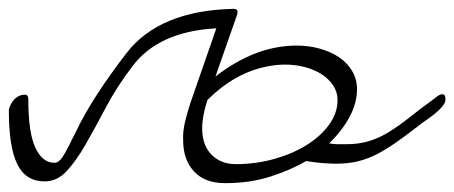

<svg xmlns="http://www.w3.org/2000/svg" viewBox="-47 -385 1027 434"><path d="M440 -212Q530 -282 624 -282Q651 -282 676 -275Q701 -268 719.5 -255.5Q738 -243 749 -224.5Q760 -206 760 -183Q760 -152 743 -120.5Q726 -89 697 -61Q707 -59 716.5 -59Q726 -59 735 -59Q764 -59 787 -66Q810 -73 832 -86.5Q854 -100 878.5 -119.5Q903 -139 936 -163Q946 -172 953 -172Q960 -172 960 -160Q960 -153 953 -144.5Q946 -136 936 -128Q926 -120 915 -112.5Q904 -105 897 -99Q871 -79 849 -63.5Q827 -48 806 -37Q785 -26 762.5 -20.5Q740 -15 713 -15Q682 -15 645 -21Q611 -1 564.5 14Q518 29 462 29Q416 29 391.5 2.5Q367 -24 367 -68Q366 -87 371 -108.5Q376 -130 384 -154L442 -321Q312 -314 253 -236Q217 -189 192.5 -142.5Q168 -96 146.5 -58.5Q125 -21 103.5 2Q82 25 54 25Q11 25 -8 -14Q-27 -53 -27 -135Q-27 -139 -24.5 -145Q-22 -151 -17.5 -157Q-13 -163 -6 -167Q1 -171 9 -171Q17 -171 17 -161Q17 -85 33 -51Q49 -17 76 -17Q86 -17 95 -31Q104 -45 124 -86Q144 -128 173 -172.5Q202 -217 239 -265Q313 -361 480 -365H481Q490 -365 490 -358Q490 -355 488 -349ZM558 -235Q484 -221 422 -159Q410 -123 410 -95Q410 -57 431 -35.5Q452 -14 486 -14Q532 -14 574 -26Q616 -38 647.5 -58Q679 -78 697.5 -104Q716 -130 716 -159Q716 -177 706 -192Q696 -207 679.5 -217.5Q663 -228 641.5 -233.5Q620 -239 598 -239Q588 -239 578 -238Q568 -237 558 -235Z"/></svg>

Font: Discipuli Britannica
Style: Regular
Weight: 400
Designer: Peter Wiegel
Foundry: Peter Wiegel
Version: Version 0.001 2009